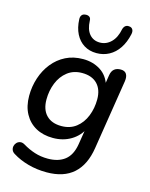

<svg xmlns="http://www.w3.org/2000/svg" viewBox="-136 -833 865 1108"><g transform="rotate(15 297.0 -279.5)"><path d="M252 189Q193 189 141 174.5Q89 160 49 135Q35 127 30.5 115Q26 103 29 91Q32 79 40.5 70.5Q49 62 61.5 60Q74 58 89 67Q122 87 159 99Q196 111 238 111Q301 111 339.5 81Q378 51 389 -14L406 -119L414 -118Q390 -68 343 -40Q296 -12 236 -12Q177 -12 133.5 -36Q90 -60 65.5 -105Q41 -150 41 -212Q41 -268 58 -319.5Q75 -371 107 -411Q139 -451 184.5 -474Q230 -497 288 -497Q347 -497 392 -468.5Q437 -440 454 -383L443 -363L456 -446Q460 -471 474.5 -483Q489 -495 513 -495Q537 -495 547 -479.5Q557 -464 553 -436L487 -19Q471 84 412.5 136.5Q354 189 252 189ZM265 -91Q317 -91 353 -119Q389 -147 407.5 -193.5Q426 -240 426 -293Q426 -352 394 -385Q362 -418 303 -418Q252 -418 216 -390Q180 -362 161.5 -316Q143 -270 143 -217Q143 -157 175 -124Q207 -91 265 -91ZM352 -550Q309 -550 277 -570Q245 -590 226.5 -626.5Q208 -663 206 -713Q205 -728 212 -737.5Q219 -747 233 -748Q247 -750 257 -743.5Q267 -737 267 -721Q269 -669 292.5 -641.5Q316 -614 355 -614Q393 -614 421.5 -642Q450 -670 460 -722Q464 -736 473 -743Q482 -750 496 -748Q510 -747 516.5 -736Q523 -725 519 -707Q508 -657 484.5 -622Q461 -587 427 -568.5Q393 -550 352 -550Z"/></g></svg>

Font: Nunito ExtraLight SemiBold
Style: Italic
Weight: 600
Italic angle: -9°
Version: Version 3.602